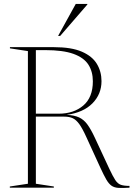

<svg xmlns="http://www.w3.org/2000/svg" viewBox="-20 -955 679 977"><path d="M30.5 -709V-715H255.5Q343.5 -715 396.5 -692Q449.5 -669 473 -629.8Q496.5 -590.5 496.5 -542Q496.5 -476 450.5 -429.2Q404.5 -382.5 319 -370.5Q357 -369 381.8 -357.8Q406.5 -346.5 424.8 -321.5Q443 -296.5 462.5 -254.5L537 -94.5Q554.5 -57.5 566.5 -39Q578.5 -20.5 594.5 -14.8Q610.5 -9 639 -9V0Q603.5 2.5 582 1Q560.5 -0.5 546.8 -10.5Q533 -20.5 520.5 -42.2Q508 -64 490.5 -102L420 -256Q400 -300.5 383.8 -323Q367.5 -345.5 350 -353.5Q332.5 -361.5 307.5 -361.5H162.5V-20L254 -6V0H30V-6L122 -20V-695ZM279 -376.5Q355 -376.5 403.8 -418Q452.5 -459.5 452.5 -541Q452.5 -590.5 429.8 -626Q407 -661.5 354 -680.8Q301 -700 210 -700H162.5V-376.5ZM275.5 -772 365.5 -935H424.5V-932L286 -772Z"/></svg>

Font: Newsreader Display ExtraLight
Style: Regular
Weight: 275
Designer: Hugues Gentile
Foundry: Production Type
Version: Version 1.001